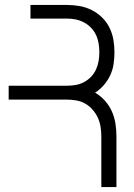

<svg xmlns="http://www.w3.org/2000/svg" viewBox="-20 -755 540 775"><path d="M389 0V-204Q389 -224 386 -243Q383 -262 375 -279.5Q367 -297 354 -312Q341 -327 324.5 -336.5Q308 -346 288.5 -349.5Q269 -353 250 -353H15V-409H250Q268 -409 285.5 -412Q303 -415 319 -423.5Q335 -432 347.5 -445Q360 -458 367.5 -474.5Q375 -491 378 -508.5Q381 -526 381 -544Q381 -562 378 -580Q375 -598 367.5 -614Q360 -630 347.5 -643Q335 -656 319 -664.5Q303 -673 285.5 -676.5Q268 -680 250 -680H103V-735H250Q276 -735 301.5 -730.5Q327 -726 350 -714.5Q373 -703 391.5 -685Q410 -667 421.5 -644Q433 -621 437.5 -595.5Q442 -570 442 -544Q442 -520 438.5 -496.5Q435 -473 425 -451.5Q415 -430 399.5 -412Q384 -394 364 -381Q386 -368 403.5 -348.5Q421 -329 431.5 -305.5Q442 -282 446 -256Q450 -230 450 -204V0Z"/></svg>

Font: Iosevka Term Curly Light
Style: Regular
Weight: 300
Designer: Belleve Invis
Foundry: Belleve Invis
Version: Version 32.3.0